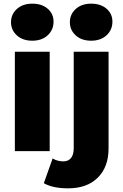

<svg xmlns="http://www.w3.org/2000/svg" viewBox="-20 -824 673 1047"><path d="M61 -542H251V0H61ZM40 -703Q40 -746 72 -775Q104 -804 156 -804Q208 -804 240 -776.5Q272 -749 272 -706Q272 -661 240 -631.5Q208 -602 156 -602Q104 -602 72 -631Q40 -660 40 -703ZM219 175 267 40Q293 56 326 56Q352 56 367 38Q382 20 382 -15V-542H572V-14Q572 86 513.5 144.5Q455 203 351 203Q268 203 219 175ZM361 -703Q361 -746 393 -775Q425 -804 477 -804Q529 -804 561 -776.5Q593 -749 593 -706Q593 -661 561 -631.5Q529 -602 477 -602Q425 -602 393 -631Q361 -660 361 -703Z"/></svg>

Font: Montserrat Alternates ExtraBold
Style: Regular
Weight: 800
Designer: Julieta Ulanovsky
Foundry: Julieta Ulanovsky
Version: Version 7.200